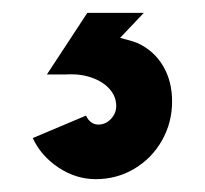

<svg xmlns="http://www.w3.org/2000/svg" viewBox="-20 -19 319 299"><path d="M31 196 114 161Q116.5 167 121.5 171Q126.5 175 133 175Q144.5 175 152.8 166.2Q161 157.5 161 146Q161 131.5 150.8 119.8Q140.5 108 122.5 101.8Q104.5 95.5 82 97H53L116 1H204L167 40Q172 41.5 179 43.2Q186 45 194 48Q220 60 234 83.8Q248 107.5 248 139Q248 172 232.2 199.8Q216.5 227.5 189.2 243.8Q162 260 129 260Q98.5 260 71.2 242Q44 224 31 196Z"/></svg>

Font: HK Grotesk Black
Style: Regular
Weight: 900
Designer: Alfredo Marco Pradil
Foundry: Hanken Design Co.
Version: Version 3.001